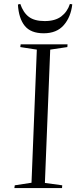

<svg xmlns="http://www.w3.org/2000/svg" viewBox="-20 -955 387 975"><path d="M167 -703 83 -716 85 -730H323L322 -716L235 -703L208 -26L296 -14L295 0H53L55 -14L140 -27ZM83 -935Q98 -891 126.5 -869.5Q155 -848 207 -848Q260 -848 291 -871.5Q322 -895 335 -935L347 -933Q340 -869 304 -827.5Q268 -786 202 -786Q136 -786 105.5 -824Q75 -862 71 -932Z"/></svg>

Font: Literata 72pt Light
Style: Italic
Weight: 300
Italic angle: -2°
Designer: Latin by Veronika Burian and Jose Scaglione. Greek by Irene Vlachou. Cyrillic by Vera Evstafieva
Foundry: TypeTogether
Version: Version 3.002